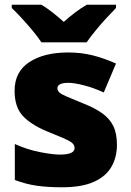

<svg xmlns="http://www.w3.org/2000/svg" viewBox="-20 -786 557 816"><path d="M477 -170Q477 -118 453.5 -77Q430 -36 378.5 -13Q327 10 243 10Q184 10 137.5 3.5Q91 -3 43 -21V-174Q96 -150 150 -139.5Q204 -129 235 -129Q297 -129 297 -157Q297 -169 287 -178Q277 -187 251.5 -198Q226 -209 179 -228Q110 -257 76 -294.5Q42 -332 42 -400Q42 -481 104.5 -522Q167 -563 270 -563Q325 -563 373 -551Q421 -539 473 -516L421 -393Q380 -412 338 -423Q296 -434 271 -434Q224 -434 224 -411Q224 -401 232.5 -393Q241 -385 265 -375Q289 -365 335 -346Q383 -327 414.5 -304.5Q446 -282 461.5 -250.5Q477 -219 477 -170ZM156 -606Q141 -629 118.5 -656Q96 -683 72.5 -708.5Q49 -734 30 -752V-766H156Q182 -750 203.5 -733Q225 -716 251 -693Q277 -716 300 -733.5Q323 -751 349 -766H473V-752Q456 -735 432.5 -709.5Q409 -684 386.5 -656.5Q364 -629 348 -606Z"/></svg>

Font: Noto Kufi Arabic Black
Style: Regular
Weight: 900
Designer: Monotype Design Team, David Williams, Khaled Hosny
Foundry: Google LLC
Version: Version 2.109; ttfautohint (v1.8.4.7-5d5b)